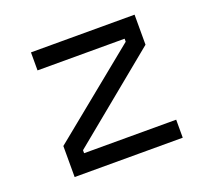

<svg xmlns="http://www.w3.org/2000/svg" viewBox="-92 -609 781 721"><g transform="rotate(-20 298.0 -248.0)"><path d="M155 -72H523V0H91V-124L445 -412V-424H97V-496H511V-376L155 -84Z"/></g></svg>

Font: Rilu
Style: Regular
Weight: 500
Designer: Alí Sinisterra
Foundry: Alí Sinisterra
Version: 0.1